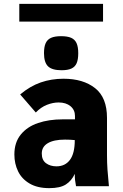

<svg xmlns="http://www.w3.org/2000/svg" viewBox="-20 -965 640 995"><path d="M54.5 -164.5Q54.5 -227 87.8 -267.8Q121 -308.5 177.2 -327.5Q233.5 -346.5 304.5 -346.5H368.5V-364Q368.5 -395.5 345.2 -414.8Q322 -434 283.5 -434Q254.5 -434 223.2 -421.8Q192 -409.5 165.5 -382L84.5 -475.5Q135.5 -518.5 191 -537.8Q246.5 -557 309 -557Q411 -557 472.8 -508.2Q534.5 -459.5 534.5 -354V-161Q534.5 -121 537 -85.5Q539.5 -50 544.5 0H374Q370.5 -18 369 -31.8Q367.5 -45.5 367.5 -64Q351 -28 321.2 -9Q291.5 10 235.5 10Q174 10 133.5 -13.8Q93 -37.5 73.8 -77Q54.5 -116.5 54.5 -164.5ZM367.5 -239Q342.5 -241.5 317 -241.5Q259 -241.5 227.8 -223Q196.5 -204.5 196.5 -169.5Q196.5 -135.5 218.5 -119.2Q240.5 -103 272.5 -103Q317.5 -103 342.5 -136.5Q367.5 -170 367.5 -239ZM208 -689.5Q208 -722.5 216.8 -741.5Q225.5 -760.5 244.8 -769Q264 -777.5 296.5 -777.5Q329.5 -777.5 348.8 -769Q368 -760.5 376.8 -741.2Q385.5 -722 385.5 -689.5Q385.5 -656.5 377.2 -637.5Q369 -618.5 350.2 -609.8Q331.5 -601 299 -601Q250 -601 229 -621.2Q208 -641.5 208 -689.5ZM80 -945H514V-853H80Z"/></svg>

Font: JuliaMono Black
Style: Regular
Weight: 900
Monospace: yes
Designer: cormullion
Foundry: corm
Version: Version 0.054; ttfautohint (v1.8.4)